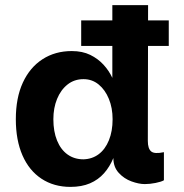

<svg xmlns="http://www.w3.org/2000/svg" viewBox="-20 -720 719 752"><path d="M298 -640H641V-540H298ZM424 -101Q410 -67 387.5 -41.5Q365 -16 332.5 -2Q300 12 256 12Q191 12 142.5 -20Q94 -52 68 -111.5Q42 -171 42 -253Q42 -337 69.5 -396.5Q97 -456 146.5 -488Q196 -520 261 -520Q303 -520 333.5 -505Q364 -490 385.5 -466.5Q407 -443 420 -415V-700H560L559 -168Q559 -138 572 -127Q585 -116 622 -124V-14Q612 -8 589.5 -3.5Q567 1 547 1Q524 1 495 -9.5Q466 -20 445 -43Q424 -66 424 -101ZM307 -96Q341 -97 366.5 -116Q392 -135 406.5 -170.5Q421 -206 421 -253Q421 -297 406.5 -332.5Q392 -368 366.5 -389Q341 -410 307 -410Q271 -410 244.5 -389Q218 -368 203.5 -332.5Q189 -297 189 -253Q189 -205 203.5 -169.5Q218 -134 244.5 -115Q271 -96 307 -96Z"/></svg>

Font: Inclusive Sans
Style: Regular
Weight: 400
Designer: Olivia King
Foundry: Olivia King
Version: Version 2.004